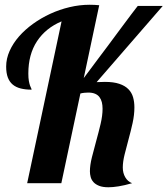

<svg xmlns="http://www.w3.org/2000/svg" viewBox="-20 -770 704 807"><path d="M94.2 0 238.8 -680.2Q172.4 -652.3 135.7 -596.9Q99.1 -541.5 99.1 -460.9Q99.1 -441.9 101.3 -429.9Q103.5 -418 106 -410.9Q108.4 -403.8 110.6 -399.9Q112.8 -396 112.8 -393.1Q86.9 -393.1 66.9 -398.2Q46.9 -403.3 33.4 -414.6Q20 -425.8 12.9 -444.3Q5.9 -462.9 5.9 -490.2Q5.9 -523.4 20.3 -555.7Q34.7 -587.9 59.8 -616.7Q85 -645.5 118.9 -669.9Q152.8 -694.3 191.7 -712.2Q230.5 -730 272.7 -740Q314.9 -750 356.9 -750Q368.2 -750 377.7 -749.5Q387.2 -749 397 -748L332 -441.9Q344.2 -458 360.1 -479.5Q376 -501 394.3 -525.4Q412.6 -549.8 431.9 -575.4Q451.2 -601.1 469.2 -625.7Q487.3 -650.4 503.7 -672.1Q520 -693.8 532.2 -710.2Q544.4 -726.6 551.8 -735.8Q559.1 -745.1 559.1 -745.1H664.1L386.2 -424.8Q396 -424.8 404.3 -425.3Q412.6 -425.8 420.9 -425.8Q457.5 -425.8 481.4 -417.7Q505.4 -409.7 519.5 -395.3Q533.7 -380.9 539.3 -361.3Q544.9 -341.8 544.9 -318.8Q544.9 -287.6 537.4 -253.2Q529.8 -218.8 520.5 -185.1Q511.2 -151.4 503.7 -120.6Q496.1 -89.8 496.1 -65.9Q496.1 -42.5 506.6 -24.7Q517.1 -6.8 535.2 0Q502.9 9.3 478.5 13.2Q454.1 17.1 436 17.1Q411.6 17.1 396.5 11Q381.3 4.9 372.8 -4.6Q364.3 -14.2 361.1 -26.1Q357.9 -38.1 357.9 -49.8Q357.9 -75.2 366.2 -108.6Q374.5 -142.1 384.5 -178Q394.5 -213.9 402.8 -249Q411.1 -284.2 411.1 -313Q411.1 -328.1 408 -340.6Q404.8 -353 397.9 -362.1Q391.1 -371.1 379.4 -376Q367.7 -380.9 351.1 -380.9Q344.2 -380.9 335.7 -380.1Q327.1 -379.4 317.9 -377L237.8 0Z"/></svg>

Font: Lobster
Style: Regular
Weight: 400
Designer: Pablo Impallari
Foundry: Pablo Impallari
Version: Version 1.007; ttfautohint (v1.1) -l 8 -r 50 -G 50 -x 14 -D 